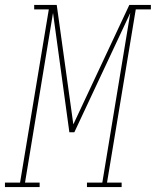

<svg xmlns="http://www.w3.org/2000/svg" viewBox="-60 -755 629 775"><path d="M-40 0V-18H21L137 -717H78V-735H169L236 -253L462 -735H549V-717H488L372 -18H431V0H291V-18H353L466 -703L240 -221H220L154 -703L41 -18H100V0Z"/></svg>

Font: Iosevka Slab Thin
Style: Italic
Weight: 100
Italic angle: -9°
Monospace: yes
Designer: Belleve Invis
Foundry: Belleve Invis
Version: Version 11.1.1; ttfautohint (v1.8.3)